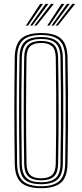

<svg xmlns="http://www.w3.org/2000/svg" viewBox="-20 -979 431 1005"><path d="M195.5 6Q122.5 6 90.4 -23.8Q58.2 -53.5 57.2 -122Q56.2 -202.2 55.6 -270.5Q55 -338.8 55 -402.8Q55 -466.8 55.6 -533.5Q56.2 -600.2 57.2 -677.5Q58.2 -746.2 90.4 -776.1Q122.5 -806 195.5 -806Q266.8 -806 299.5 -776.8Q332.2 -747.5 333.5 -677.5Q335 -585.5 335.8 -498.5Q336.5 -411.5 335.9 -319.8Q335.2 -228 333.5 -122Q332.2 -51.2 298.9 -22.6Q265.5 6 195.5 6ZM195.5 -4.2Q258.8 -4.2 289.4 -30.5Q320 -56.8 321.2 -122Q322.8 -221.2 323.4 -308.8Q324 -396.2 323.5 -485.1Q323 -574 321.2 -677.2Q320 -742.2 289.9 -769Q259.8 -795.8 195.5 -795.8Q129 -795.8 99.8 -768.2Q70.5 -740.8 69.5 -677.2Q68.5 -611.8 67.9 -550.2Q67.2 -488.8 67.2 -424.1Q67.2 -359.5 67.8 -285.8Q68.2 -212 69.5 -122Q70.5 -57 101 -30.6Q131.5 -4.2 195.5 -4.2ZM195.5 -14.8Q135.8 -14.8 109.2 -39.6Q82.8 -64.5 82 -122Q80.8 -202.2 80.2 -270.5Q79.8 -338.8 79.8 -402.6Q79.8 -466.5 80.2 -533.2Q80.8 -600 82 -677.2Q82.8 -735.2 109.1 -760.2Q135.5 -785.2 195.5 -785.2Q253.2 -785.2 280.5 -760.9Q307.8 -736.5 308.8 -677Q310.5 -587.5 311.1 -500.1Q311.8 -412.8 311.2 -320.2Q310.8 -227.8 308.8 -122.2Q307.8 -62 279.8 -38.4Q251.8 -14.8 195.5 -14.8ZM195.5 -25Q245 -25 270.4 -46.1Q295.8 -67.2 296.5 -122.5Q298.2 -220 298.8 -308.6Q299.2 -397.2 298.8 -486.9Q298.2 -576.5 296.5 -677Q295.5 -731.2 271 -753.1Q246.5 -775 195.5 -775Q142.2 -775 118.6 -752.2Q95 -729.5 94.2 -677Q92.8 -585.5 92.1 -498.9Q91.5 -412.2 92 -320.6Q92.5 -229 94.2 -122.2Q95 -70 118.8 -47.5Q142.5 -25 195.5 -25ZM195.5 -35.2Q149.5 -35.2 128.4 -55.4Q107.2 -75.5 106.5 -123.2Q104.2 -265.8 104.2 -400Q104.2 -534.2 106.5 -676.8Q107.2 -726.2 129.4 -745.5Q151.5 -764.8 195.5 -764.8Q240.2 -764.8 261.8 -745.1Q283.2 -725.5 284.2 -676.8Q286.5 -544.8 286.8 -412.9Q287 -281 284.2 -122.8Q283.2 -73 261 -54.1Q238.8 -35.2 195.5 -35.2ZM195.5 -45.8Q233.8 -45.8 252.5 -63Q271.2 -80.2 272 -123.8Q273.2 -218.5 273.9 -306.1Q274.5 -393.8 274 -483.8Q273.5 -573.8 272 -675.5Q271.2 -720.5 251.9 -737.4Q232.5 -754.2 195.5 -754.2Q157.2 -754.2 138.4 -737Q119.5 -719.8 118.8 -676Q116.8 -547.2 116.5 -414.5Q116.2 -281.8 118.8 -123.2Q119.5 -81.2 137.8 -63.5Q156 -45.8 195.5 -45.8ZM115.5 -845 190.2 -958.8H205L127 -845ZM137.5 -845 218.5 -958.8H233.5L149 -845ZM159.8 -845 247 -958.8H262L171.2 -845ZM227.2 -845 302 -958.8H316.8L238.8 -845ZM249.2 -845 330.2 -958.8H345L260.8 -845ZM271.2 -845 358.5 -958.8H373.5L282.8 -845Z"/></svg>

Font: Big Shoulders Inline Text Light
Style: Regular
Weight: 300
Designer: Patric King
Foundry: XO Type Co
Version: Version 1.000